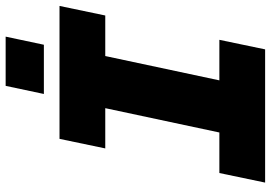

<svg xmlns="http://www.w3.org/2000/svg" viewBox="-156 -780 936 663"><g transform="rotate(-90 311.5 -448.0)"><path d="M13 0 46 -158H186L270 -552H131L164 -710H623L590 -552H450L366 -158H506L473 0ZM319 -764 347 -896H517L489 -764Z"/></g></svg>

Font: Geist Mono Black
Style: Italic
Weight: 900
Italic angle: -12°
Monospace: yes
Designer: Basement.studio, Andrés Briganti, Mateo Zaragoza
Foundry: Basement.studio, Vercel, Andrés Briganti, Guido Ferreyra, Mateo Zaragoza
Version: Version 1.500; ttfautohint (v1.8.4.7-5d5b)